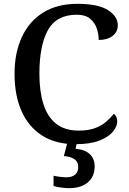

<svg xmlns="http://www.w3.org/2000/svg" viewBox="-20 -744 672 1004"><path d="M374 10Q270 10 199 -36Q128 -82 92 -164.5Q56 -247 56 -358Q56 -466 93.5 -548.5Q131 -631 204.5 -677.5Q278 -724 385 -724Q492 -724 544 -691.5Q596 -659 596 -611Q596 -577 568.5 -556Q541 -535 496 -535Q496 -567 485.5 -597Q475 -627 450 -647Q425 -667 382 -667Q275 -667 230.5 -586.5Q186 -506 186 -358Q186 -267 207 -200Q228 -133 273.5 -97Q319 -61 392 -61Q441 -61 475.5 -73.5Q510 -86 534 -106.5Q558 -127 575 -149Q583 -144 588 -133.5Q593 -123 593 -109Q593 -83 570.5 -55.5Q548 -28 500 -9Q452 10 374 10ZM340 240Q324 240 301 237Q278 234 260 229V175Q298 183 328 183Q357 183 373 169Q389 155 389 130Q389 101 367.5 87.5Q346 74 314 72L335 -9H385L375 34Q424 38 449.5 62Q475 86 475 126Q475 179 439.5 209.5Q404 240 340 240Z"/></svg>

Font: Noto Nastaliq Urdu Medium
Style: Regular
Weight: 500
Designer: Monotype Design Team (Patrick Giasson: type design, Kamal Mansour: OpenType code, Glenda Bellarosa). Updated by Simon Co
Foundry: Monotype Imaging Inc., Simon Cozens
Version: Version 3.007